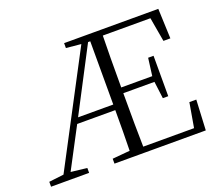

<svg xmlns="http://www.w3.org/2000/svg" viewBox="-120 -896 1218 1067"><g transform="rotate(-20 489.0 -362.5)"><path d="M489 0Q491 -78 491.5 -153.5Q492 -229 492 -296V-725H569Q567 -643 566.5 -557.5Q566 -472 566 -378V-357Q566 -256 566.5 -169.5Q567 -83 569 0ZM11 0V-29L112 -41H130L236 -29V0ZM763 -250 749 -360V-381L763 -489H795V-250ZM875 -548 850 -691H529V-725H909L916 -548ZM529 0V-34H869L894 -179H935L926 0ZM352 -696V-725H529V-685H466ZM386 0V-29L519 -41H529V0ZM78 0 460 -725H500L275 -294L120 0ZM252 -278 255 -311H530V-278ZM529 -351V-385H768V-351Z"/></g></svg>

Font: Noto Serif SC ExtraLight Light
Style: Regular
Weight: 300
Version: Version 2.002-H1;hotconv 1.1.0;makeotfexe 2.6.0